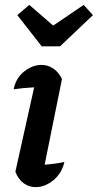

<svg xmlns="http://www.w3.org/2000/svg" viewBox="-20 -759 401 787"><path d="M244 -95Q233 -48 198.5 -20Q164 8 126 8Q99 8 77 -8Q55 -24 43 -55L120 -401Q76 -399 36 -393Q45 -439 79 -466Q113 -493 150 -493Q176 -493 198 -478.5Q220 -464 234 -435L163 -84Q205 -87 244 -95ZM151 -569 51 -697 100 -739 198 -654 323 -739 361 -697 226 -569Z"/></svg>

Font: Piazzolla SemiBold
Style: Italic
Weight: 600
Italic angle: -11.3°
Designer: Juan Pablo del Peral
Foundry: Huerta Tipografica
Version: Version 1.330